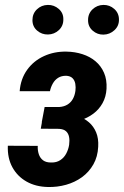

<svg xmlns="http://www.w3.org/2000/svg" viewBox="-20 -747 501 777"><path d="M246.1 -251.5 148.9 -252 160.6 -314H220.2Q239.7 -315.4 253.4 -324Q267.1 -332.5 274.9 -346.7Q282.7 -360.8 285.2 -379.4Q287.1 -394 284.7 -408Q282.2 -421.9 273.4 -430.7Q264.6 -439.5 247.6 -440.4Q228.5 -440.4 215.3 -432.1Q202.1 -423.8 193.8 -409.2Q185.5 -394.5 182.1 -377.9H59.6Q63.5 -427.7 89.8 -464.4Q116.2 -501 158 -520Q199.7 -539.1 249 -538.1Q283.2 -537.6 313.5 -527.8Q343.8 -518.1 366.2 -499.3Q388.7 -480.5 400.9 -452.6Q413.1 -424.8 411.1 -387.7Q409.2 -355 395 -329.6Q380.9 -304.2 357.7 -286.9Q334.5 -269.5 305.4 -260.5Q276.4 -251.5 246.1 -251.5ZM155.8 -287.1 237.3 -286.6Q268.6 -285.6 294.7 -277.1Q320.8 -268.6 339.8 -252.2Q358.9 -235.8 369.1 -211.2Q379.4 -186.5 377.4 -153.3Q375.5 -112.8 357.9 -81.8Q340.3 -50.8 311.8 -30Q283.2 -9.3 247.6 0.7Q211.9 10.7 174.3 9.8Q124.5 8.8 87.4 -12.2Q50.3 -33.2 30 -70.3Q9.8 -107.4 11.7 -157.2L132.8 -156.7Q131.8 -138.7 137 -123Q142.1 -107.4 154.5 -98.1Q167 -88.9 188 -89.4Q208.5 -88.9 223.9 -98.9Q239.3 -108.9 248 -125.5Q256.8 -142.1 259.8 -161.1Q262.2 -178.7 259.5 -192.9Q256.8 -207 247.3 -215.8Q237.8 -224.6 218.3 -225.6L145 -226.1ZM111.3 -665.5Q111.3 -691.9 129.4 -709.2Q147.5 -726.6 173.8 -727.1Q198.7 -727.5 217.8 -710.9Q236.8 -694.3 236.3 -668.9Q236.8 -642.6 218.3 -625.2Q199.7 -607.9 174.3 -607.4Q148.9 -606.9 130.1 -623.3Q111.3 -639.6 111.3 -665.5ZM336.4 -664.6Q335.9 -691.4 354.2 -709Q372.6 -726.6 398.4 -727.1Q423.8 -727.5 442.6 -710.7Q461.4 -693.8 461.4 -668Q461.9 -642.1 443.1 -624.8Q424.3 -607.4 398.9 -606.9Q374 -606.4 355.2 -622.8Q336.4 -639.2 336.4 -664.6Z"/></svg>

Font: Roboto Condensed SemiBold
Style: Italic
Weight: 600
Italic angle: -12°
Designer: Christian Robertson
Foundry: Google
Version: Version 3.008; 2023